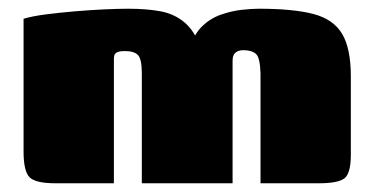

<svg xmlns="http://www.w3.org/2000/svg" viewBox="-20 -420 850 440"><path d="M107 0Q62 0 48 -13.5Q34 -27 34 -73V-377Q54 -383 85 -387Q116 -391 151 -394Q186 -397 218.5 -398.5Q251 -400 273 -400Q317 -400 348.5 -394Q380 -388 403 -368.5Q426 -349 442 -308L415 -309Q424 -341 443 -359.5Q462 -378 486.5 -386.5Q511 -395 534 -397.5Q557 -400 573 -400Q652 -400 698 -388Q744 -376 764 -342.5Q784 -309 784 -245V-66Q784 -22 769 -11Q754 0 711 0H577Q577 -63 577 -126Q577 -189 577 -252Q576 -288 566.5 -296.5Q557 -305 538 -305Q529 -305 523.5 -302Q518 -299 515.5 -294Q513 -289 513 -282V0H305V-252Q305 -284 296.5 -293.5Q288 -303 266 -303Q256 -303 250.5 -301Q245 -299 243 -295.5Q241 -292 241 -285V0Z"/></svg>

Font: Genos Thin Black
Style: Regular
Weight: 900
Version: Version 1.010